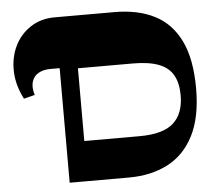

<svg xmlns="http://www.w3.org/2000/svg" viewBox="-52 -787 951 844"><g transform="rotate(-5 423.5 -365.0)"><path d="M53.7 -385.5Q21.5 -447.8 19.9 -509.1Q18.3 -570.5 42.6 -620.4Q67 -670.3 112.6 -700.1Q158.2 -730 219.2 -730H221.7V-505.5H179.5Q150 -505.5 128.6 -493.5Q107.2 -481.5 99.4 -457.5Q91.5 -433.5 102.2 -397.8ZM256 0V-177H545Q650.2 -177 695.7 -218.6Q741.2 -260.2 741.2 -339.8Q741.2 -394.3 721.5 -429.4Q701.7 -464.5 658.2 -481.3Q614.7 -498 544.2 -498H263V-730H482.7Q586.7 -730 660.1 -692.5Q733.5 -655 772.5 -574.6Q811.5 -494.2 811.5 -365Q811.5 -237.8 770.1 -156.9Q728.7 -76 654.7 -38Q580.7 0 482.7 0ZM221.7 0V-730H301.7V0Z"/></g></svg>

Font: Savate ExtraLight
Style: Regular
Weight: 200
Designer: Max Esnée
Foundry: Plomb Type
Version: Version 2.000